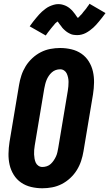

<svg xmlns="http://www.w3.org/2000/svg" viewBox="-20 -1000 585 1028"><path d="M207 8Q176 8 146.5 1Q117 -6 93 -22.5Q69 -39 53.5 -64Q38 -89 31.5 -117.5Q25 -146 25.5 -177Q26 -208 31 -240L82 -545Q86 -570 94.5 -596Q103 -622 117.5 -645.5Q132 -669 153 -688.5Q174 -708 198.5 -720.5Q223 -733 249.5 -738Q276 -743 302 -743Q333 -743 362.5 -736Q392 -729 416 -712.5Q440 -696 455.5 -671Q471 -646 477.5 -617.5Q484 -589 483.5 -558Q483 -527 478 -495L427 -190Q423 -165 414.5 -139Q406 -113 391.5 -89.5Q377 -66 356 -46.5Q335 -27 310.5 -14.5Q286 -2 259.5 3Q233 8 207 8ZM207 -106Q219 -106 231 -110Q243 -114 252 -122.5Q261 -131 268 -141.5Q275 -152 280 -163Q285 -174 287.5 -186Q290 -198 292 -209L343 -514Q345 -526 346 -538Q347 -550 347 -561.5Q347 -573 344.5 -584.5Q342 -596 337.5 -606Q333 -616 323.5 -622.5Q314 -629 302 -629Q290 -629 278.5 -625Q267 -621 257.5 -612.5Q248 -604 241 -593.5Q234 -583 229.5 -572Q225 -561 222 -549Q219 -537 217 -526L166 -221Q164 -209 163 -197Q162 -185 162.5 -173.5Q163 -162 165 -150.5Q167 -139 171.5 -129Q176 -119 185.5 -112.5Q195 -106 207 -106ZM225 -810 139 -859Q148 -872 157 -883.5Q166 -895 174 -904.5Q182 -914 189.5 -922.5Q197 -931 205 -938Q213 -945 223.5 -953Q234 -961 245 -966Q256 -971 268 -974.5Q280 -978 292 -978Q297 -978 301.5 -977.5Q306 -977 311 -976Q316 -975 320 -973.5Q324 -972 328.5 -970.5Q333 -969 337 -966.5Q341 -964 344.5 -962Q348 -960 351 -957.5Q354 -955 358 -951.5Q362 -948 365.5 -944.5Q369 -941 371.5 -937.5Q374 -934 376.5 -931Q379 -928 381.5 -925Q384 -922 386.5 -917.5Q389 -913 392.5 -909Q396 -905 398.5 -902Q401 -899 401 -897Q399 -897 396.5 -897.5Q394 -898 392 -898H389Q389 -899 392.5 -901Q396 -903 400 -906.5Q404 -910 405.5 -912Q407 -914 409 -916Q411 -918 413 -920Q415 -922 417.5 -924.5Q420 -927 421.5 -929.5Q423 -932 425.5 -935Q428 -938 430.5 -941Q433 -944 436 -947.5Q439 -951 442 -955Q445 -959 447.5 -963Q450 -967 453.5 -971Q457 -975 459 -980L545 -930Q536 -917 527 -906Q518 -895 510 -885Q502 -875 494.5 -867Q487 -859 479.5 -852Q472 -845 461 -837Q450 -829 439.5 -823.5Q429 -818 417 -815Q405 -812 393 -812Q388 -812 383.5 -812.5Q379 -813 374 -813.5Q369 -814 364.5 -815.5Q360 -817 356 -819Q352 -821 348 -823Q344 -825 340.5 -827.5Q337 -830 333.5 -832.5Q330 -835 326.5 -838.5Q323 -842 319.5 -845Q316 -848 313.5 -851.5Q311 -855 308.5 -858.5Q306 -862 303.5 -865Q301 -868 298 -872Q295 -876 292 -880.5Q289 -885 286 -887.5Q283 -890 284 -892H295Q296 -892 296 -891Q295 -890 292 -888Q289 -886 285 -882.5Q281 -879 279 -877.5Q277 -876 275 -874Q273 -872 271.5 -869.5Q270 -867 267.5 -864.5Q265 -862 263 -859.5Q261 -857 258.5 -854Q256 -851 253.5 -848Q251 -845 248.5 -841.5Q246 -838 243 -834.5Q240 -831 237 -827Q234 -823 231 -818.5Q228 -814 225 -810Z"/></svg>

Font: Iosevka Term Curly Heavy
Style: Italic
Weight: 900
Italic angle: -9°
Designer: Belleve Invis
Foundry: Belleve Invis
Version: Version 32.3.0